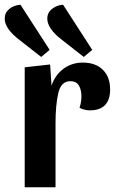

<svg xmlns="http://www.w3.org/2000/svg" viewBox="-44 -796 488 816"><path d="M192 -273V0H61V-510L169 -522L175 -432Q190 -477 225.5 -503.5Q261 -530 308 -530Q362 -530 393 -499.5Q424 -469 424 -416Q424 -372 402.5 -349.5Q381 -327 338 -327Q327 -327 314.5 -330Q302 -333 294 -338Q302 -362 302 -386Q302 -415 291 -433Q280 -451 255 -451Q215 -451 203.5 -399.5Q192 -348 192 -273ZM131 -554 39 -626Q-24 -674 -24 -717Q-24 -742 -4.5 -758Q15 -774 43 -776L167 -584ZM312 -554 220 -626Q157 -674 157 -717Q157 -742 177 -758Q197 -774 224 -776L348 -584Z"/></svg>

Font: Sansita Medium
Style: Regular
Weight: 500
Designer: Pablo Cosgaya
Foundry: Omnibus-Type
Version: Version 1.006